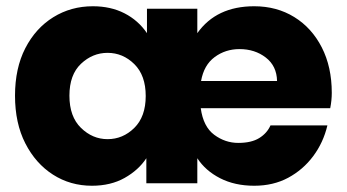

<svg xmlns="http://www.w3.org/2000/svg" viewBox="-20 -586 1109 614"><path d="M1027 -185Q1014 -130 981.5 -86.5Q949 -43 901.5 -17.5Q854 8 793 8Q731 8 684 -16Q637 -40 611 -80V0H448V-80Q423 -42 378.5 -17Q334 8 274 8Q205 8 149.5 -27.5Q94 -63 61 -127.5Q28 -192 28 -280Q28 -368 61 -432Q94 -496 150.5 -531Q207 -566 277 -566Q334 -566 378 -543.5Q422 -521 450 -480V-558H611V-480Q672 -566 793 -566Q865 -566 921 -531.5Q977 -497 1009 -434.5Q1041 -372 1041 -289Q1041 -265 1036 -240H622Q630 -181 665 -155Q700 -129 742 -129Q784 -129 809 -144.5Q834 -160 845 -185ZM746 -429Q701 -429 666.5 -403.5Q632 -378 623 -327H866Q865 -375 830 -402Q795 -429 746 -429ZM202 -280Q202 -213 239 -177Q276 -141 324 -141Q373 -141 409.5 -177Q446 -213 446 -279Q446 -345 409.5 -381Q373 -417 324 -417Q276 -417 239 -382Q202 -347 202 -280Z"/></svg>

Font: Poppins
Style: Bold
Weight: 700
Designer: Ninad Kale (Devanagari), Jonny Pinhorn (Latin)
Version: Version 5.002